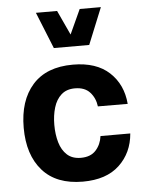

<svg xmlns="http://www.w3.org/2000/svg" viewBox="-55 -836 691 887"><g transform="rotate(-5 290.5 -393.0)"><path d="M293.9 -537.6Q402.8 -537.6 463.1 -481.4Q523.4 -425.3 530.8 -335L392.6 -335.4Q387.7 -374.5 363.5 -401.1Q339.4 -427.7 293.9 -427.7Q254.9 -427.7 230.7 -406Q206.5 -384.3 195.6 -347.9Q184.6 -311.5 184.6 -267.6Q184.6 -223.1 195.3 -186.3Q206.1 -149.4 230.2 -127.4Q254.4 -105.5 293.9 -105.5Q339.4 -105.5 363.5 -132.3Q387.7 -159.2 392.6 -197.8H530.8Q523.4 -108.4 463.1 -51.8Q402.8 4.9 293.9 4.9Q170.9 4.9 106.7 -67.9Q42.5 -140.6 42.5 -266.6Q42.5 -392.6 106.7 -465.1Q170.9 -537.6 293.9 -537.6ZM145 -791H243.2L295.9 -677.2L348.1 -791H446.3L377.4 -621.6H213.4Z"/></g></svg>

Font: Estedad-FD Bold
Style: Regular
Weight: 700
Designer: Amin Abedi
Version: Version 7.3